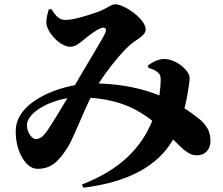

<svg xmlns="http://www.w3.org/2000/svg" viewBox="-20 -801 1040 895"><path d="M203 -196C180 -162 166 -153 146 -153C126 -153 101 -193 106 -225C114 -276 200 -328 294 -343C269 -301 227 -231 203 -196ZM671 -485C691 -479 705 -473 715 -464C728 -453 729 -444 729 -426C729 -409 727 -384 723 -356C649 -386 559 -408 440 -412C481 -476 540 -549 579 -585C614 -618 659 -633 659 -664C659 -712 560 -781 517 -781C497 -781 479 -761 437 -746C390 -729 323 -708 284 -708C254 -708 239 -729 219 -759L207 -757C202 -739 196 -718 196 -696C196 -656 256 -583 308 -583C333 -583 353 -602 368 -614C391 -633 425 -660 451 -670C470 -677 480 -667 470 -646C459 -621 381 -494 329 -404C208 -382 62 -313 54 -202C47 -113 94 -14 154 -14C213 -14 249 -41 294 -112C315 -141 363 -265 402 -345C547 -335 630 -285 690 -238C637 -109 538 -9 362 59L368 74C566 50 713 -21 787 -151C830 -108 859 -77 896 -77C943 -77 960 -111 961 -141C962 -192 940 -218 913 -243C895 -258 868 -278 840 -296C848 -327 853 -355 856 -374C859 -393 864 -419 864 -438C864 -472 801 -526 746 -526C719 -526 691 -512 670 -496Z"/></svg>

Font: Noto Serif KR Black
Style: Regular
Weight: 900
Version: Version 1.001;PS 1.001;hotconv 16.6.54;makeotf.lib2.5.65590